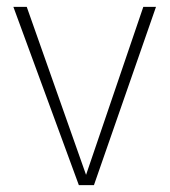

<svg xmlns="http://www.w3.org/2000/svg" viewBox="-20 -540 495 560"><path d="M435 -520 254 0H210L19 -520H58L231 -30L398 -520Z"/></svg>

Font: Fira Sans UltraLight
Style: Regular
Weight: 200
Designer: Carrois Corporate & Edenspiekermann AG
Foundry: Carrois Corporate GbR & Edenspiekermann AG
Version: Version 4.106;PS 004.106;hotconv 1.0.70;makeotf.lib2.5.58329